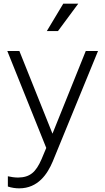

<svg xmlns="http://www.w3.org/2000/svg" viewBox="-20 -810 573 1050"><path d="M297 -640 408 -790H326L236 -640ZM85 220C189 220 240 140 268 74L516 -531H449L267 -79L86 -531H20L233 -1L207 61C176 132 144 160 79 161C62 161 39 158 23 154V210C43 217 66 220 85 220Z"/></svg>

Font: Plus Jakarta Sans Light
Style: Regular
Weight: 300
Designer: Gumpita Rahayu
Foundry: Tokotype
Version: Version 2.071;gftools[0.9.30]